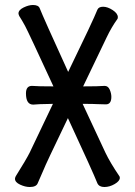

<svg xmlns="http://www.w3.org/2000/svg" viewBox="-20 -733 540 769"><path d="M99 16Q81 16 60.5 6.5Q40 -3 40 -17Q40 -21 43 -27Q85 -94 99 -122L192 -317Q126 -316 113 -314Q84 -314 84 -359Q84 -389 108 -389Q130 -387 194 -387Q93 -606 80.5 -629Q68 -652 57 -669Q54 -676 54 -679Q54 -693 74.5 -703Q95 -713 112 -713Q134 -713 139 -700Q153 -664 253 -445Q354 -653 370 -694Q375 -706 393 -706Q411 -706 431.5 -692.5Q452 -679 452 -664L451 -658Q427 -625 407 -583L313 -387Q374 -387 399 -389Q413 -389 419.5 -374Q426 -359 426 -345Q426 -315 404 -315Q384 -315 368 -316Q356 -317 311 -317L402 -122Q421 -82 459 -26L460 -21Q460 -8 439.5 4Q419 16 398 16Q377 16 370 1Q354 -40 252 -260Q161 -71 155 -54L131 1Q125 16 99 16Z"/></svg>

Font: LXGW WenKai Mono TC
Style: Bold
Weight: 700
Designer: LXGW / Fontworks Inc.
Foundry: LXGW / Fontworks Inc.
Version: Version 1.330